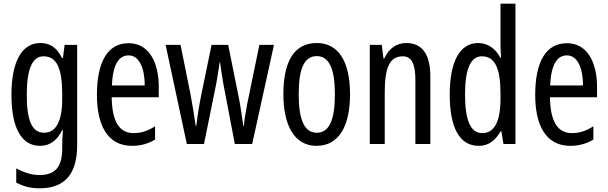

<svg xmlns="http://www.w3.org/2000/svg" viewBox="-20 -780 3294 1040"><path d="M199 -547C101 -547 42 -452 42 -266C42 -85 98 10 196 10C250 10 288 -18 317 -75H321C318 -43 317 -13 317 9V25C317 129 275 168 193 168C153 168 113 156 68 132V209C107 230 146 240 195 240C337 240 398 155 398 6V-537H330L321 -466H316C287 -523 250 -547 199 -547ZM216 -475C286 -475 317 -412 317 -270V-245C317 -123 283 -61 219 -61C155 -61 125 -123 125 -265C125 -402 153 -475 216 -475Z M677 -546C564 -546 505 -447 505 -265C505 -109 558 10 695 10C741 10 782 -1 820 -24V-96C780 -70 743 -59 704 -59C625 -59 587 -123 585 -253H840V-309C840 -442 787 -546 677 -546ZM677 -480C737 -480 764 -405 764 -317H586C591 -428 622 -480 677 -480Z M1190 -325 1252 0H1346L1464 -537H1385L1318 -212C1309 -164 1303 -124 1301 -98H1298C1288 -170 1279 -227 1271 -264L1216 -537H1126L1070 -265C1057 -202 1049 -146 1043 -98H1040C1032 -155 1022 -214 1012 -269L958 -537H877L992 0H1085L1151 -325C1158 -361 1164 -404 1170 -443H1172C1177 -406 1183 -363 1190 -325Z M1876 -269C1876 -452 1810 -547 1696 -547C1572 -547 1515 -446 1515 -269C1515 -101 1575 10 1694 10C1819 10 1876 -102 1876 -269ZM1598 -269C1598 -407 1627 -476 1696 -476C1763 -476 1794 -407 1794 -269C1794 -130 1763 -61 1696 -61C1628 -61 1598 -132 1598 -269Z M2180 -547C2129 -547 2085 -517 2062 -464H2057L2048 -537H1983V0H2064V-279C2064 -417 2092 -475 2162 -475C2210 -475 2230 -432 2230 -348V0H2311V-364C2311 -488 2266 -547 2180 -547Z M2573 10C2625 10 2662 -17 2691 -68H2696L2707 0H2772V-760H2691V-542C2691 -521 2692 -498 2694 -468H2690C2663 -519 2619 -547 2570 -547C2471 -547 2416 -447 2416 -268C2416 -87 2470 10 2573 10ZM2592 -59C2528 -59 2499 -130 2499 -268C2499 -402 2527 -475 2590 -475C2660 -475 2691 -412 2691 -274V-244C2691 -120 2657 -59 2592 -59Z M3051 -546C2938 -546 2879 -447 2879 -265C2879 -109 2932 10 3069 10C3115 10 3156 -1 3194 -24V-96C3154 -70 3117 -59 3078 -59C2999 -59 2961 -123 2959 -253H3214V-309C3214 -442 3161 -546 3051 -546ZM3051 -480C3111 -480 3138 -405 3138 -317H2960C2965 -428 2996 -480 3051 -480Z"/></svg>

Font: Noto Sans Gurmukhi UI ExtraCondensed
Style: Regular
Weight: 400
Width: 2
Designer: Jelle Bosma - Monotype Design Team
Foundry: Monotype Imaging Inc.
Version: Version 2.004